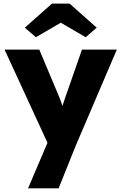

<svg xmlns="http://www.w3.org/2000/svg" viewBox="-20 -804 666 1054"><path d="M134 230 258 -61 259.7 21 5 -531.7H195.7L299.7 -284.3Q309.3 -262.3 317.3 -238.8Q325.3 -215.3 329.7 -194L307.7 -180Q313 -194.3 320.8 -217Q328.7 -239.7 337.7 -267.3L430 -531.7H621.3L394 0L301.7 230ZM177 -599.7 116.3 -652 265.3 -784.3H362L511 -652L450.3 -599.7L298.7 -688H328.7Z"/></svg>

Font: Lexend Medium
Style: Regular
Weight: 500
Designer: Bonnie Shaver-Troup, Thomas Jockin
Foundry: Lexend
Version: Version 1.005